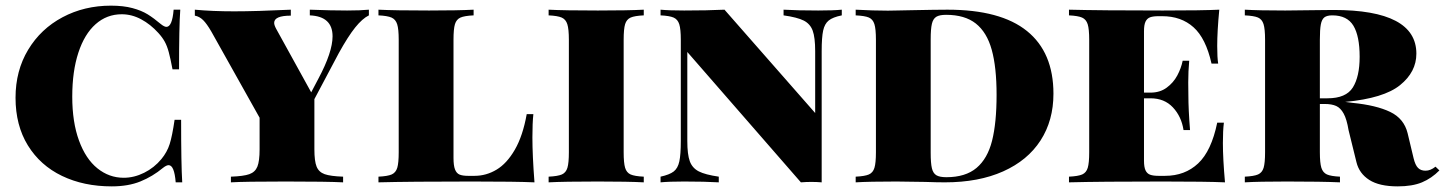

<svg xmlns="http://www.w3.org/2000/svg" viewBox="-20 -642 5088 676"><path d="M546.4 -557.1Q558.6 -547.4 565.9 -547.4Q586.4 -547.4 591.3 -607.9H614.7Q610.4 -550.3 610.4 -397.9H587.4Q580.1 -436.5 574.2 -458.3Q568.4 -480 560.1 -495.1Q551.8 -510.3 537.6 -525.9Q509.8 -556.6 476.8 -574.2Q443.8 -591.8 408.7 -591.8Q356 -591.8 316.7 -556.9Q277.3 -522 255.9 -456.5Q234.4 -391.1 234.4 -301.8Q234.4 -211.9 258.1 -147.2Q281.7 -82.5 323 -49.3Q364.3 -16.1 415.5 -16.1Q452.1 -16.1 487.5 -33.7Q522.9 -51.3 548.3 -82Q568.4 -106.4 577.4 -134.8Q586.4 -163.1 594.7 -220.2H617.7Q617.7 -62.5 621.6 0H598.6Q593.8 -60.5 573.7 -60.5Q565.9 -60.5 553.7 -50.8Q517.1 -20.5 474.4 -3.2Q431.6 14.2 373.5 14.2Q274.9 14.2 198.2 -22.7Q121.6 -59.6 78.1 -130.1Q34.7 -200.7 34.7 -297.9Q34.7 -393.1 79.1 -466.8Q123.5 -540.5 200.2 -581.3Q276.9 -622.1 370.6 -622.1Q414.6 -622.1 446.3 -613.5Q478 -605 499.8 -591.6Q521.5 -578.1 546.4 -557.1Z M1278.8 -607.9V-587.9Q1255.9 -576.7 1230.7 -545.4Q1205.6 -514.2 1172.9 -455.1L1086.9 -293V-116.2Q1086.9 -74.7 1094.7 -55.4Q1102.5 -36.1 1123 -28.8Q1143.6 -21.5 1188 -20V0Q1132.3 -2.9 985.8 -2.9Q841.3 -2.9 793 0V-20Q837.4 -21.5 857.9 -28.8Q878.4 -36.1 886.2 -55.4Q894 -74.7 894 -116.2V-227.5L724.1 -530.8Q708 -558.6 695.1 -571.3Q682.1 -584 666 -586.9V-607.9Q727.5 -602.1 804.2 -602.1Q881.8 -602.1 1003.9 -607.9V-586.9Q945.3 -586.9 945.3 -561.5Q945.3 -553.7 952.1 -541L1075.7 -316.9L1101.1 -365.2Q1150.9 -458.5 1150.9 -514.2Q1150.9 -584.5 1070.8 -587.9V-607.9Q1146.5 -605 1202.1 -605Q1249 -605 1278.8 -607.9Z M1576.7 -502V-85.9Q1576.7 -59.1 1582 -45.4Q1587.4 -31.7 1598.1 -27.3Q1608.9 -22.9 1627.9 -22.9H1650.9Q1691.9 -22.9 1728.3 -44.7Q1764.6 -66.4 1792.7 -115Q1820.8 -163.6 1834.5 -240.2H1857.9Q1854.5 -209 1854.5 -158.2Q1854.5 -94.7 1861.8 0Q1796.9 -2.9 1642.6 -2.9Q1422.9 -2.9 1312.5 0V-20Q1344.7 -21.5 1359.1 -27.8Q1373.5 -34.2 1378.7 -51.3Q1383.8 -68.4 1383.8 -106V-502Q1383.8 -539.6 1378.4 -556.6Q1373 -573.7 1358.6 -580.1Q1344.2 -586.4 1312.5 -587.9V-607.9Q1369.6 -605 1490.7 -605Q1592.8 -605 1647.5 -607.9V-587.9Q1615.2 -586.4 1601.1 -580.1Q1586.9 -573.7 1581.8 -556.9Q1576.7 -540 1576.7 -502Z M2175.8 -502V-106Q2175.8 -68.4 2180.9 -51.3Q2186 -34.2 2200.2 -27.8Q2214.4 -21.5 2246.6 -20V0Q2191.9 -2.9 2085 -2.9Q1965.8 -2.9 1911.6 0V-20Q1943.8 -21.5 1958.3 -27.8Q1972.7 -34.2 1977.8 -51.3Q1982.9 -68.4 1982.9 -106V-502Q1982.9 -539.6 1977.5 -556.6Q1972.2 -573.7 1957.8 -580.1Q1943.4 -586.4 1911.6 -587.9V-607.9Q1965.8 -605 2085 -605Q2191.9 -605 2246.6 -607.9V-587.9Q2214.4 -586.4 2200.2 -580.1Q2186 -573.7 2180.9 -556.9Q2175.8 -540 2175.8 -502Z M2873 -461.9V0Q2855.5 -1.5 2836.4 -1.5Q2818.4 -1.5 2799.8 0L2399.9 -459V-146Q2399.9 -98.1 2408.7 -74.2Q2417.5 -50.3 2440.2 -38.6Q2462.9 -26.9 2510.7 -20V0Q2461.9 -2.9 2388.7 -2.9Q2335.9 -2.9 2305.7 0V-20Q2337.4 -26.9 2352.1 -38.3Q2366.7 -49.8 2371.8 -73.7Q2377 -97.7 2377 -146V-502Q2377 -539.6 2371.6 -556.6Q2366.2 -573.7 2351.8 -580.1Q2337.4 -586.4 2305.7 -587.9V-607.9Q2335.9 -605 2388.7 -605Q2470.7 -605 2530.8 -607.9L2850.1 -244.1V-461.9Q2850.1 -510.3 2841.3 -534.2Q2832.5 -558.1 2809.8 -569.6Q2787.1 -581.1 2738.8 -587.9V-607.9Q2788.6 -605 2860.8 -605Q2914.1 -605 2943.8 -607.9V-587.9Q2912.1 -581.5 2897.7 -569.8Q2883.3 -558.1 2878.2 -534.4Q2873 -510.7 2873 -461.9Z M3689 -312Q3689 -217.8 3643.6 -147.5Q3598.1 -77.1 3512 -38.6Q3425.8 0 3306.6 0Q3279.3 0 3236.8 -1.5Q3134.3 -2.9 3136.7 -2.9Q3041 -2.9 2992.7 0V-20Q3024.9 -21.5 3039.3 -27.8Q3053.7 -34.2 3058.8 -51.3Q3064 -68.4 3064 -106V-502Q3064 -540 3058.6 -557.1Q3053.2 -574.2 3039.1 -580.3Q3024.9 -586.4 2992.7 -587.9V-607.9Q3054.2 -604.5 3106 -604.5L3134.8 -605L3184.6 -606Q3277.3 -607.9 3315.9 -607.9Q3502.9 -607.9 3595.9 -532.7Q3689 -457.5 3689 -312ZM3256.8 -503.9V-104Q3256.8 -67.4 3261 -49.8Q3265.1 -32.2 3276.6 -25.1Q3288.1 -18.1 3312 -18.1Q3379.4 -18.1 3418.2 -50.8Q3457 -83.5 3472.9 -146.5Q3488.8 -209.5 3488.8 -308.1Q3488.8 -405.3 3471.7 -466.8Q3454.6 -528.3 3415.8 -559.1Q3377 -589.8 3311 -589.8Q3287.6 -589.8 3276.4 -582.8Q3265.1 -575.7 3261 -557.9Q3256.8 -540 3256.8 -503.9Z M4293 0Q4228 -2.9 4073.7 -2.9Q3854 -2.9 3743.7 0V-20Q3775.9 -21.5 3790.3 -27.8Q3804.7 -34.2 3809.8 -51.3Q3814.9 -68.4 3814.9 -106V-502Q3814.9 -539.6 3809.6 -556.6Q3804.2 -573.7 3789.8 -580.1Q3775.4 -586.4 3743.7 -587.9V-607.9Q3854 -605 4073.7 -605Q4213.9 -605 4272.9 -607.9Q4265.6 -531.7 4265.6 -480Q4265.6 -439 4269 -418H4245.6Q4225.6 -507.3 4182.1 -546.1Q4138.7 -585 4071.8 -585H4059.1Q4040 -585 4029.3 -581.1Q4018.6 -577.1 4013.2 -565.9Q4007.8 -554.7 4007.8 -532.2V-315.9H4030.8Q4064 -315.9 4087.6 -333.3Q4111.3 -350.6 4125 -376.2Q4138.7 -401.9 4144 -428.2H4167Q4163.6 -391.1 4163.6 -351.6L4164.1 -306.2Q4164.1 -257.3 4169.9 -184.1H4147Q4139.6 -231.9 4109.6 -263.9Q4079.6 -295.9 4030.8 -295.9H4007.8V-76.2Q4007.8 -53.7 4013.2 -42.2Q4018.6 -30.8 4029.3 -26.9Q4040 -22.9 4059.1 -22.9H4082Q4151.9 -22.9 4198.5 -66.7Q4245.1 -110.4 4265.6 -210H4289.1Q4285.6 -183.1 4285.6 -138.2Q4285.6 -83 4293 0Z M4900.9 14.2Q4836.4 14.2 4801 -8.5Q4765.6 -31.2 4755.9 -70.8L4728 -184.1Q4721.7 -222.2 4710.9 -241.9Q4700.2 -261.7 4684.6 -268.8Q4668.9 -275.9 4644 -275.9H4627V-106Q4627 -68.4 4632.3 -51.3Q4637.7 -34.2 4651.9 -27.8Q4666 -21.5 4697.8 -20V0Q4633.3 -2.9 4510.7 -2.9Q4411.1 -2.9 4362.8 0V-20Q4395 -21.5 4409.4 -27.8Q4423.8 -34.2 4429 -51.3Q4434.1 -68.4 4434.1 -106V-502Q4434.1 -540 4428.7 -557.1Q4423.3 -574.2 4409.2 -580.3Q4395 -586.4 4362.8 -587.9V-607.9Q4411.1 -605 4504.9 -605Q4525.4 -605 4626.5 -606.4L4675.8 -606.9Q4966.8 -606.9 4966.8 -453.1Q4966.8 -388.7 4909.4 -342.3Q4852.1 -295.9 4716.3 -283.2L4742.2 -279.8Q4825.7 -271.5 4874.5 -248Q4923.3 -224.6 4936 -172.9L4957 -85Q4962.9 -60.5 4972.7 -50.8Q4982.4 -41 4999 -41Q5016.6 -41 5034.2 -55.2L5047.9 -42Q5020.5 -14.2 4986.6 0Q4952.6 14.2 4900.9 14.2ZM4627 -502V-295.9H4653.8Q4719.2 -295.9 4743.2 -334.2Q4767.1 -372.6 4767.1 -441.9Q4767.1 -515.1 4745.1 -551.5Q4723.1 -587.9 4670.9 -587.9Q4651.9 -587.9 4642.8 -580.8Q4633.8 -573.7 4630.4 -555.9Q4627 -538.1 4627 -502Z"/></svg>

Font: TypoPRO Playfair Display SC
Style: Regular
Weight: 900
Designer: Claus Eggers Sørensen
Foundry: Claus Eggers Sørensen
Version: Version 1.004;PS 001.004;hotconv 1.0.70;makeotf.lib2.5.58329